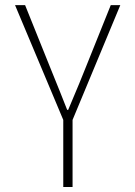

<svg xmlns="http://www.w3.org/2000/svg" viewBox="-20 -746 540 766"><path d="M232.4 0V-267.6L40 -725.6H80.1L178.7 -480.5Q225.6 -365.2 248 -307.6H252Q303.7 -429.7 324.2 -482.4L421.9 -725.6H460L269.5 -267.6V0Z"/></svg>

Font: Gen Shin Gothic Monospace ExtraLight
Style: Regular
Weight: 200
Designer: [Source Han Sans]
Ryoko NISHIZUKA  (kana & ideographs); Paul D. Hunt (Latin, Greek & Cyrillic); Wenlong ZHANG  (bopomofo
Version: Version 1.002.20150607